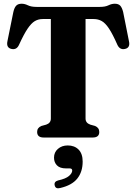

<svg xmlns="http://www.w3.org/2000/svg" viewBox="-20 -737 731 1029"><path d="M176 -700H515Q544 -700 561.2 -708.5Q578.5 -717 595 -717Q614.5 -717 624.2 -706.8Q634 -696.5 640 -672.5L671 -517Q679.5 -480.5 649 -474.5Q622 -469 609 -497Q584 -554 564.2 -583.8Q544.5 -613.5 525.2 -624.2Q506 -635 482 -635H438.5V-101.5Q438.5 -78 464 -69L489.5 -62Q512 -52.5 512 -29.5Q512 0 477 0H214Q179 0 179 -30Q179 -52.5 202 -62L227.5 -69Q252.5 -77.5 252.5 -101.5V-635H209Q185.5 -635 166.5 -623.8Q147.5 -612.5 127.5 -582.8Q107.5 -553 82 -497Q69.5 -469 42.5 -474.5Q12 -480.5 20 -517L51.5 -672.5Q57 -696.5 67 -706.8Q77 -717 96 -717Q112.5 -717 129.8 -708.5Q147 -700 176 -700ZM333.5 165.5Q301 165.5 285.2 149.2Q269.5 133 269.5 108Q269.5 79 290.5 60.8Q311.5 42.5 343 42.5Q379 42.5 401 64.5Q423 86.5 423 129Q423 184 394.2 220Q365.5 256 303 270.5Q277.5 277.5 273 256Q268.5 236.5 291.5 230Q332.5 221 349.8 206Q367 191 367 177Q367 165.5 353 165.5Z"/></svg>

Font: Fraunces 72pt Soft
Style: Bold
Weight: 700
Version: Version 1.000;[b76b70a41]